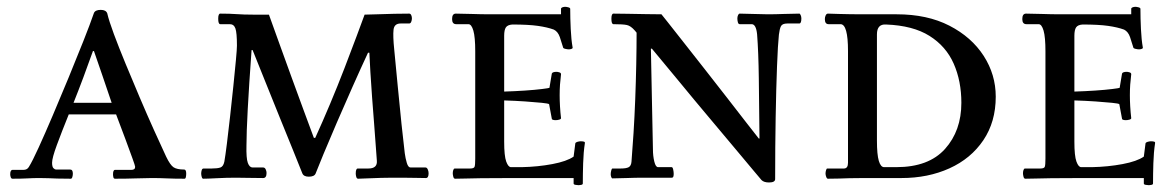

<svg xmlns="http://www.w3.org/2000/svg" viewBox="-20 -523 3452 564"><path d="M256 -485Q260 -494 276 -494Q291 -494 295 -484Q300 -462 314.5 -423Q329 -384 349 -335.5Q369 -287 390.5 -236.5Q412 -186 432.5 -140.5Q453 -95 468 -63Q480 -38 490 -31.5Q500 -25 521 -25Q527 -25 527 -13Q527 -8 526 -3Q525 2 522 2Q491 2 470 1Q449 0 426 0Q407 0 380 1Q353 2 318 2Q314 2 313 -2.5Q312 -7 312 -11Q312 -24 318 -24H366Q377 -24 377 -33Q377 -36 369 -58Q361 -80 348.5 -114Q336 -148 321 -187H182Q161 -135 147 -97Q133 -59 133 -45Q133 -33 137 -29Q141 -25 145 -25H186Q194 -25 194 -13Q194 -8 192.5 -3Q191 2 188 2Q163 2 148.5 1.5Q134 1 122.5 0.5Q111 0 96 0Q78 0 60.5 1Q43 2 17 2Q13 2 11.5 -2.5Q10 -7 10 -11Q10 -24 17 -24H49Q60 -24 65 -33Q75 -49 93.5 -89.5Q112 -130 135 -184Q158 -238 181.5 -295Q205 -352 225 -402.5Q245 -453 256 -485ZM308 -221Q294 -262 280.5 -302Q267 -342 256 -373H253Q240 -336 225 -296Q210 -256 196 -221Z M1157 -454Q1138 -454 1136 -435.5Q1134 -417 1138 -378Q1143 -327 1148.5 -268.5Q1154 -210 1159.5 -158Q1165 -106 1169 -73Q1171 -58 1175 -44.5Q1179 -31 1186 -31H1230Q1234 -31 1236.5 -25.5Q1239 -20 1239 -14Q1239 0 1231 0Q1220 0 1200 -0.5Q1180 -1 1161.5 -1Q1143 -1 1133 -1Q1121 -1 1099.5 -0.5Q1078 0 1058.5 1Q1039 2 1032 2Q1028 2 1026.5 -3.5Q1025 -9 1025 -13Q1025 -28 1031 -28H1062Q1089 -28 1087 -51Q1086 -63 1084 -92Q1082 -121 1079 -159Q1076 -197 1073 -237Q1070 -277 1068 -311.5Q1066 -346 1065 -368H1061Q1040 -323 1016 -269Q992 -215 969.5 -163Q947 -111 930.5 -71Q914 -31 907 -13Q903 -4 887 -4Q872 -4 868 -14Q858 -40 840.5 -82.5Q823 -125 802.5 -176Q782 -227 761 -279Q740 -331 722 -376H719Q704 -169 704 -96Q703 -58 708 -44.5Q713 -31 722 -31H753Q758 -31 760.5 -25.5Q763 -20 763 -15Q763 0 753 0Q727 0 709 -0.5Q691 -1 673 -1Q645 -1 617 0.5Q589 2 577 2Q574 2 572.5 -3.5Q571 -9 571 -13Q571 -18 572.5 -23Q574 -28 578 -28H602Q619 -28 627.5 -31Q636 -34 639 -48Q642 -65 646.5 -101Q651 -137 656 -182Q661 -227 665.5 -270.5Q670 -314 673 -346.5Q676 -379 676 -389Q676 -427 671.5 -439.5Q667 -452 655 -452H627Q621 -452 621 -468Q621 -483 627 -483Q655 -483 675.5 -481.5Q696 -480 723 -480H770Q784 -441 801.5 -392.5Q819 -344 837 -294.5Q855 -245 872 -199Q889 -153 902 -118H906Q927 -164 949.5 -217.5Q972 -271 992 -323Q1012 -375 1027.5 -416.5Q1043 -458 1051 -480Q1063 -480 1087.5 -481Q1112 -482 1138.5 -482.5Q1165 -483 1182 -483Q1186 -483 1188 -478.5Q1190 -474 1190 -469Q1190 -464 1188 -459Q1186 -454 1182 -454Z M1461 -254Q1493 -255 1522.5 -257Q1552 -259 1572 -261.5Q1592 -264 1594 -265L1601 -307Q1603 -312 1615 -312Q1618 -312 1623 -310.5Q1628 -309 1628 -305Q1626 -289 1625 -274.5Q1624 -260 1624 -243Q1624 -228 1625 -210.5Q1626 -193 1628 -176Q1628 -173 1622.5 -171.5Q1617 -170 1612 -170Q1608 -170 1604.5 -171Q1601 -172 1601 -174L1593 -217Q1591 -219 1571.5 -221Q1552 -223 1523 -225Q1494 -227 1461 -228V-107Q1461 -65 1467 -48.5Q1473 -32 1481 -32H1513Q1560 -33 1602.5 -41Q1645 -49 1665 -63L1670 -102Q1671 -105 1676.5 -106.5Q1682 -108 1686 -108Q1691 -108 1695 -107Q1699 -106 1698 -102Q1694 -76 1693 -43.5Q1692 -11 1692 16Q1692 19 1687.5 20Q1683 21 1680 21Q1676 21 1670.5 20Q1665 19 1665 16V0H1487Q1426 0 1393 0.5Q1360 1 1344 1.5Q1328 2 1317 2Q1313 2 1311.5 -4Q1310 -10 1310 -14Q1310 -19 1311.5 -23.5Q1313 -28 1316 -28H1361Q1372 -28 1374 -33Q1376 -38 1376 -57V-372Q1376 -414 1370.5 -433Q1365 -452 1356 -452H1320Q1308 -452 1308 -467Q1308 -483 1319 -483Q1338 -483 1365.5 -482Q1393 -481 1421 -481H1628V-497Q1628 -500 1632 -501.5Q1636 -503 1640 -503Q1644 -503 1649.5 -501.5Q1655 -500 1655 -497Q1655 -470 1656.5 -438Q1658 -406 1662 -384Q1663 -381 1659 -379.5Q1655 -378 1651 -378Q1647 -378 1640.5 -379.5Q1634 -381 1634 -384Q1630 -398 1624.5 -414Q1619 -430 1607 -436Q1588 -443 1560 -447Q1532 -451 1485 -451Q1471 -450 1466 -442.5Q1461 -435 1461 -418Z M2217 6Q2217 6 2195.5 -19.5Q2174 -45 2139 -87Q2104 -129 2061 -180Q2018 -231 1975 -283.5Q1932 -336 1895 -380H1892Q1894 -276 1895.5 -206Q1897 -136 1898 -84Q1898 -65 1902 -48.5Q1906 -32 1913 -32H1953Q1956 -32 1957.5 -25Q1959 -18 1959 -12Q1959 -8 1958 -4.5Q1957 -1 1953 -1H1870Q1846 -1 1820 0Q1794 1 1779 1Q1777 1 1775.5 -3Q1774 -7 1774 -11Q1774 -16 1775.5 -22Q1777 -28 1779 -28H1803Q1820 -28 1827 -32Q1834 -36 1835 -48Q1838 -84 1841 -132Q1844 -180 1846 -232Q1848 -284 1849 -334.5Q1850 -385 1850 -427L1845 -433Q1833 -447 1821.5 -449.5Q1810 -452 1782 -452Q1776 -452 1776 -468Q1776 -483 1782 -483Q1795 -483 1822.5 -482.5Q1850 -482 1879 -481.5Q1908 -481 1923 -481Q1923 -481 1941 -458.5Q1959 -436 1987.5 -399.5Q2016 -363 2050 -320Q2084 -277 2116 -235.5Q2148 -194 2173 -162Q2198 -130 2209 -116H2211Q2210 -217 2209 -293.5Q2208 -370 2204 -422Q2201 -452 2188 -452H2153Q2149 -452 2147.5 -457.5Q2146 -463 2146 -469Q2146 -474 2148 -478.5Q2150 -483 2153 -483Q2168 -483 2193 -482Q2218 -481 2236 -481Q2257 -481 2283 -482Q2309 -483 2328 -483Q2330 -483 2332 -478.5Q2334 -474 2334 -469Q2334 -454 2328 -454H2293Q2278 -454 2274 -446Q2270 -438 2268 -421Q2265 -393 2262.5 -328.5Q2260 -264 2258.5 -178Q2257 -92 2257 3Q2257 13 2239 13Q2224 13 2217 6Z M2614 -481Q2704 -481 2769 -447.5Q2834 -414 2869.5 -359Q2905 -304 2905 -239Q2905 -165 2868.5 -111Q2832 -57 2769 -28.5Q2706 0 2628 0H2519Q2491 0 2474.5 0.5Q2458 1 2444.5 1.5Q2431 2 2412 2Q2409 2 2407 -3.5Q2405 -9 2405 -13Q2405 -18 2406.5 -23Q2408 -28 2410 -28H2459Q2471 -28 2471 -45V-373Q2471 -452 2449 -452H2414Q2403 -452 2403 -467Q2403 -473 2405.5 -478Q2408 -483 2412 -483Q2412 -483 2444.5 -482Q2477 -481 2517 -481ZM2613 -32Q2708 -32 2756 -85.5Q2804 -139 2804 -221Q2804 -285 2781.5 -336Q2759 -387 2710.5 -417.5Q2662 -448 2583 -451Q2556 -453 2556 -422V-110Q2556 -69 2561.5 -50.5Q2567 -32 2577 -32Z M3136 -254Q3168 -255 3197.5 -257Q3227 -259 3247 -261.5Q3267 -264 3269 -265L3276 -307Q3278 -312 3290 -312Q3293 -312 3298 -310.5Q3303 -309 3303 -305Q3301 -289 3300 -274.5Q3299 -260 3299 -243Q3299 -228 3300 -210.5Q3301 -193 3303 -176Q3303 -173 3297.5 -171.5Q3292 -170 3287 -170Q3283 -170 3279.5 -171Q3276 -172 3276 -174L3268 -217Q3266 -219 3246.5 -221Q3227 -223 3198 -225Q3169 -227 3136 -228V-107Q3136 -65 3142 -48.5Q3148 -32 3156 -32H3188Q3235 -33 3277.5 -41Q3320 -49 3340 -63L3345 -102Q3346 -105 3351.5 -106.5Q3357 -108 3361 -108Q3366 -108 3370 -107Q3374 -106 3373 -102Q3369 -76 3368 -43.5Q3367 -11 3367 16Q3367 19 3362.5 20Q3358 21 3355 21Q3351 21 3345.5 20Q3340 19 3340 16V0H3162Q3101 0 3068 0.5Q3035 1 3019 1.5Q3003 2 2992 2Q2988 2 2986.5 -4Q2985 -10 2985 -14Q2985 -19 2986.5 -23.5Q2988 -28 2991 -28H3036Q3047 -28 3049 -33Q3051 -38 3051 -57V-372Q3051 -414 3045.5 -433Q3040 -452 3031 -452H2995Q2983 -452 2983 -467Q2983 -483 2994 -483Q3013 -483 3040.5 -482Q3068 -481 3096 -481H3303V-497Q3303 -500 3307 -501.5Q3311 -503 3315 -503Q3319 -503 3324.5 -501.5Q3330 -500 3330 -497Q3330 -470 3331.5 -438Q3333 -406 3337 -384Q3338 -381 3334 -379.5Q3330 -378 3326 -378Q3322 -378 3315.5 -379.5Q3309 -381 3309 -384Q3305 -398 3299.5 -414Q3294 -430 3282 -436Q3263 -443 3235 -447Q3207 -451 3160 -451Q3146 -450 3141 -442.5Q3136 -435 3136 -418Z"/></svg>

Font: Sedan SC
Style: Regular
Weight: 400
Designer: Sebastian Salazar
Foundry: Sebastian Salazar
Version: Version 1.100; ttfautohint (v1.8.4.7-5d5b)